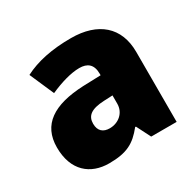

<svg xmlns="http://www.w3.org/2000/svg" viewBox="-129 -708 881 862"><g transform="rotate(-30 311.5 -276.5)"><path d="M336 -563C236 -563 156 -546 92 -513L147 -387C201 -411 257 -428 301 -428C342 -428 368 -409 368 -360V-352L276 -349C120 -342 36 -287 36 -169C36 -48 108 10 204 10C296 10 339 -14 386 -73H390L427 0H559V-363C559 -491 476 -563 336 -563ZM325 -245 369 -247V-204C369 -157 331 -125 285 -125C252 -125 230 -142 230 -180C230 -220 255 -242 325 -245Z"/></g></svg>

Font: Noto Sans Kannada Black
Style: Regular
Weight: 900
Designer: Jelle Bosma - Monotype Design Team
Foundry: Monotype Imaging Inc.
Version: Version 2.005